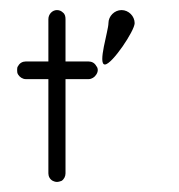

<svg xmlns="http://www.w3.org/2000/svg" viewBox="-20 -361 355 381"><path d="M247.2 -315C247.2 -329 235.2 -341 221.2 -341C207.2 -341 195.2 -329 195.2 -315C195.2 -300 173.2 -233 188.2 -233C202.2 -233 247.2 -300 247.2 -315ZM93 -341C84 -341 76 -333 76 -323V-239H31C25 -239 19 -236 16 -230C14 -228 14 -225 14 -222C14 -219 14 -216 16 -213C19 -208 25 -204 31 -204H76V-17C76 -11 79 -5 85 -2C87 -1 90 0 93 0C96 0 99 -1 102 -2C107 -5 110 -11 110 -17V-204H156C162 -204 168 -208 171 -213C173 -216 174 -219 174 -222C174 -225 173 -228 171 -230C168 -236 162 -239 156 -239H110V-323C110 -328 109 -333 105 -336C102 -339 98 -341 93 -341Z"/></svg>

Font: LetsTrace
Style: basic
Weight: 500
Version: Version 002.000